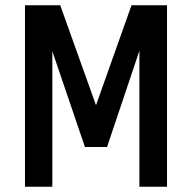

<svg xmlns="http://www.w3.org/2000/svg" viewBox="-20 -710 729 730"><path d="M75 0V-690H209L345 -310L480 -690H615V0H510V-517L387 -151H303L179 -515V0Z"/></svg>

Font: Radio Canada Condensed Medium
Style: Regular
Weight: 500
Width: 3
Designer: Charles Daoud, Etienne Aubert Bonn, Alexandre Saumier Demers, Jacques Le Bailly
Foundry: Radio-Canada
Version: Version 2.104; ttfautohint (v1.8.4.7-5d5b);gftools[0.9.28.de